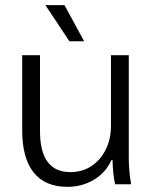

<svg xmlns="http://www.w3.org/2000/svg" viewBox="-20 -714 590 744"><path d="M66 -209V-500H135V-206Q135 -47 253 -47Q298 -47 333.5 -70Q369 -93 389.5 -134Q410 -175 410 -226V-500H479V-100Q479 -54 488 0H426Q417 -41 416 -94H412Q390 -45 344 -17.5Q298 10 241 10Q155 10 110.5 -45.5Q66 -101 66 -209ZM156 -694H230L306 -554H249Z"/></svg>

Font: Sarabun Light
Style: Regular
Weight: 300
Designer: Suppakit Chalermlarp | Katatrad Co.,Ltd.
Foundry: Cadson Demak Co.,Ltd.
Version: Version 1.000; ttfautohint (v1.6)